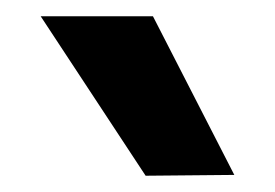

<svg xmlns="http://www.w3.org/2000/svg" viewBox="-20 -831 338 236"><path d="M159 -615 268 -616 168 -811H30Z"/></svg>

Font: Be Vietnam
Style: Bold
Weight: 700
Designer: Gabriel Lam
Foundry: TypeRant
Version: Version 4.000